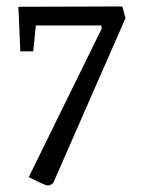

<svg xmlns="http://www.w3.org/2000/svg" viewBox="-20 -482 436 595"><path d="M129 93Q123 93 103 83.5Q83 74 69 67L295 -393L294 -403H91L83 -323H43L37 -461L359 -462L369 -426L145 85Q142 88 137 90.5Q132 93 129 93Z"/></svg>

Font: Grenze Gotisch Light
Style: Regular
Weight: 300
Designer: Renata Polastri
Foundry: Omnibus-Type
Version: Version 1.001